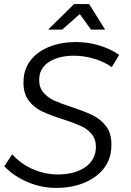

<svg xmlns="http://www.w3.org/2000/svg" viewBox="-20 -914 643 941"><path d="M564 -645 528 -585Q488 -613 438.5 -627Q389 -641 343 -641Q270 -641 223.5 -612.5Q177 -584 173 -536L172 -522Q172 -484 193.5 -459.5Q215 -435 246 -421Q277 -407 332 -389Q395 -368 433.5 -349.5Q472 -331 499 -296.5Q526 -262 526 -207Q526 -191 525 -182Q520 -125 484 -82.5Q448 -40 388.5 -16.5Q329 7 255 7Q182 7 114.5 -22Q47 -51 1 -99L40 -158Q81 -111 141 -85Q201 -59 262 -59Q348 -59 399 -95.5Q450 -132 450 -194Q450 -233 428.5 -258Q407 -283 374.5 -297.5Q342 -312 287 -330Q224 -350 186 -368Q148 -386 121.5 -420Q95 -454 95 -508Q95 -523 96 -531Q101 -584 134.5 -624Q168 -664 225 -686Q282 -708 353 -708Q411 -708 467 -691Q523 -674 564 -645ZM495 -769H426L371 -845L285 -769H216L343 -894H417Z"/></svg>

Font: Gontserrat Light
Style: Italic
Weight: 300
Italic angle: -11.3°
Designer: Julieta Ulanovsky
Foundry: Julieta Ulanovsky
Version: Version 6.001